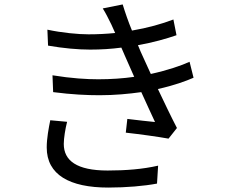

<svg xmlns="http://www.w3.org/2000/svg" viewBox="-20 -810 1040 867"><path d="M207 -267C200 -232 191 -186 191 -144C191 -21 294 37 469 37C550 37 631 30 689 19L694 -62C625 -46 547 -40 466 -40C326 -40 268 -85 268 -160C268 -186 275 -229 283 -260ZM836 -531C799 -514 738 -493 661 -476C641 -519 625 -555 615 -577L603 -606C671 -618 731 -635 777 -651L763 -722C711 -702 647 -684 576 -672C559 -713 545 -754 534 -790L444 -772C458 -750 468 -729 483 -699C488 -688 494 -675 500 -661C461 -657 420 -655 380 -655C332 -655 259 -662 194 -676L197 -604C266 -592 332 -586 387 -586C436 -586 483 -589 528 -595L544 -558C555 -533 570 -500 586 -463C537 -456 482 -452 424 -452C372 -452 303 -456 217 -470L220 -394C305 -383 373 -380 430 -380C498 -380 561 -386 618 -394C640 -345 663 -296 680 -259C650 -262 603 -267 555 -273L548 -211C611 -204 691 -193 741 -184L779 -232C753 -282 722 -347 693 -408C765 -424 820 -444 854 -459Z"/></svg>

Font: Noto Sans T Chinese Regular
Style: Regular
Weight: 400
Designer: Ryoko NISHIZUKA (kana & ideographs); Paul D. Hunt (Latin, Greek & Cyrillic); Wenlong ZHANG (bopomofo); Sandoll Communica
Foundry: Adobe Systems Incorporated
Version: Version 1.000;PS 1;hotconv 1.0.78;makeotf.lib2.5.61930